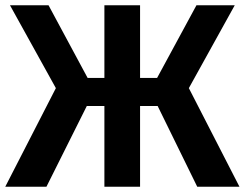

<svg xmlns="http://www.w3.org/2000/svg" viewBox="-24 -712 933 732"><path d="M871 -692 696 -376 889 0H728L577 -308H510V0H374V-308H307L153 0H-4L189 -376L14 -692H161L310 -415H374V-692H510V-415H575L725 -692Z"/></svg>

Font: FiraGO SemiBold
Style: Regular
Weight: 600
Designer: bBox Type
Foundry: bBox Type GmbH
Version: Version 1.001;PS 001.001;hotconv 1.0.88;makeotf.lib2.5.64775